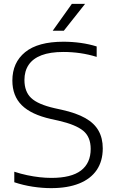

<svg xmlns="http://www.w3.org/2000/svg" viewBox="-20 -965 596 994"><path d="M244.5 9Q199 9 149.5 1.5Q100 -6 54 -21.5V-76Q87.5 -65 120.8 -58Q154 -51 185.5 -47.5Q217 -44 246 -44Q349 -44 399.2 -82.2Q449.5 -120.5 449.5 -194Q449.5 -256 410.8 -288Q372 -320 282 -340.5L243.5 -349Q141.5 -372 92.8 -420.2Q44 -468.5 44 -548Q44 -641 110.2 -695Q176.5 -749 308.5 -749Q353.5 -749 398 -742.8Q442.5 -736.5 480.5 -724.5V-670.5Q438.5 -683.5 395.2 -689.8Q352 -696 308 -696Q239.5 -696 195 -679Q150.5 -662 128.5 -629.5Q106.5 -597 106.5 -551Q106.5 -490.5 141.5 -457.5Q176.5 -424.5 262 -405L300.5 -396.5Q375 -380 421.8 -353.5Q468.5 -327 490.2 -288.2Q512 -249.5 512 -197Q512 -131 480.8 -85Q449.5 -39 389.8 -15Q330 9 244.5 9ZM253 -806 352 -945H420.5L310.5 -806Z"/></svg>

Font: Encode Sans SemiExpanded Light
Style: Regular
Weight: 300
Width: 6
Designer: Multiple Designers
Foundry: Impallari Type
Version: Version 3.002